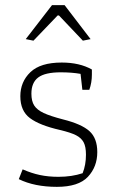

<svg xmlns="http://www.w3.org/2000/svg" viewBox="-20 -717 451 746"><path d="M80 -565 182 -697H231L332 -565L302 -559L209 -657H204L110 -559ZM53 -21 68 -59Q102 -44 135 -37Q168 -30 207 -30Q259 -30 301 -44Q314 -76 314 -116Q314 -147 305 -164Q296 -181 275.5 -191.5Q255 -202 213 -212Q134 -230 96.5 -258Q59 -286 59 -343Q59 -399 98 -436.5Q137 -474 220 -474Q289 -474 337 -447V-427Q337 -396 327 -368H300L293 -430Q259 -436 216 -436Q155 -436 128.5 -416Q102 -396 102 -353Q102 -324 113 -307Q124 -290 149.5 -278Q175 -266 225 -253Q297 -235 327.5 -207.5Q358 -180 358 -126Q358 -69 321.5 -30Q285 9 201 9Q114 9 53 -21Z"/></svg>

Font: Athiti Light
Style: Regular
Weight: 300
Designer: CadsonDemak Team
Foundry: CadsonDemak
Version: Version 1.033